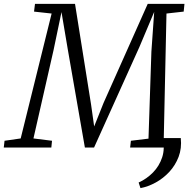

<svg xmlns="http://www.w3.org/2000/svg" viewBox="-52 -763 980 993"><path d="M883 -49Q888.5 4 871.8 48Q855 92 823.8 125.8Q792.5 159.5 753.2 181Q714 202.5 674.5 210L665 181Q707 162 739.5 128.8Q772 95.5 786.8 50.5Q801.5 5.5 789.5 -49ZM-32.5 0 -28.5 -35 55 -47 215 -693 124 -703 129 -743H336L419 -222.5L435 -109L483.5 -230.5L712 -743H902L898 -703L809 -693L795 -47L878 -35L875 0H621L625 -35L716 -46L731 -496L745.5 -701.5L669 -520L434.5 0H387L298.5 -508L266 -700.5L225 -504L121 -47L217 -35L213.5 0Z"/></svg>

Font: Merriweather Light
Style: Italic
Weight: 300
Italic angle: -7.8°
Designer: Eben Sorkin
Foundry: Eben Sorkin
Version: Version 2.101